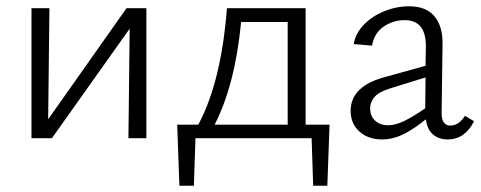

<svg xmlns="http://www.w3.org/2000/svg" viewBox="-20 -439 1527 610"><path d="M445 0H388L392 -348L145 0H80V-413H137L133 -60L382 -413H445Z M1020 151H975L970 0H601L596 151H550L543 -43H610Q683 -179 701 -413H951V-43H1027ZM894 -43V-369H746Q727 -170 662 -43Z M1486 -54Q1473 -27 1452 -11.5Q1431 4 1402 4Q1374 4 1355.5 -12Q1337 -28 1333 -60Q1295 -29 1261.5 -12.5Q1228 4 1194 4Q1150 4 1122 -21Q1094 -46 1094 -87Q1094 -166 1206 -195L1332 -230L1333 -290Q1334 -375 1266 -375Q1229 -375 1199 -354.5Q1169 -334 1162 -294L1104 -299Q1109 -332 1135 -359.5Q1161 -387 1200 -403Q1239 -419 1280 -419Q1334 -419 1360.5 -387Q1387 -355 1386 -298L1383 -80Q1383 -40 1411 -40Q1424 -40 1436 -48Q1448 -56 1457 -71ZM1213 -41Q1236 -41 1264 -54.5Q1292 -68 1331 -95L1332 -193L1219 -158Q1184 -147 1170 -131Q1156 -115 1156 -95Q1156 -70 1172 -55.5Q1188 -41 1213 -41Z"/></svg>

Font: Ysabeau Semilight
Style: Regular
Weight: 300
Designer: Christian Thalmann (Catharsis Fonts)
Version: Version 0.003